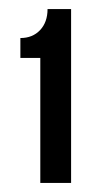

<svg xmlns="http://www.w3.org/2000/svg" viewBox="-20 -560 226 424"><path d="M69 -156V-432H25V-476Q52 -476 68.5 -493.5Q85 -511 85 -540H137V-156Z"/></svg>

Font: Glametrix
Style: Bold
Weight: 700
Designer: gluk
Foundry: gluk
Version: Version 0.40